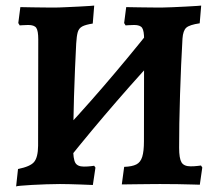

<svg xmlns="http://www.w3.org/2000/svg" viewBox="-20 -669 791 698"><path d="M226.2 -87.3 169.8 -148.8Q264.3 -248.3 354.8 -353.3Q445.3 -458.3 532.8 -568.3L590.2 -506.8Q494.7 -405.4 404 -300.6Q313.2 -195.9 226.2 -87.3ZM38.6 8.8 45.5 -54.7Q89.8 -63.3 103.9 -80.1Q118 -96.9 118.5 -138.9L119.1 -525.6Q119.1 -557.1 111.9 -567.7Q104.6 -578.2 82.5 -578.2Q74 -578.2 62.9 -577.4Q51.7 -576.7 51.7 -576.7L46.5 -585.2L54 -643.2Q54 -643.2 66.6 -642.9Q79.3 -642.6 98.6 -642.3Q118 -642.1 138.5 -641.8Q159.1 -641.5 174 -641.5Q192.7 -641.5 218 -642.8Q243.3 -644.1 267.2 -645.1Q291.1 -646.2 306.8 -647.4Q322.5 -648.7 322.5 -648.7L317.2 -583.4Q291.3 -579.4 278.9 -572.8Q266.6 -566.1 262.6 -552Q258.6 -537.9 257 -510.5Q255 -469 252.7 -419.2Q250.5 -369.5 249 -317.3Q247.5 -265.1 246.7 -217.3Q245.9 -169.4 245.9 -131.8Q245.9 -90.9 253.8 -77.2Q261.7 -63.4 285 -63.4Q299.5 -63.4 310.9 -64.9Q322.3 -66.4 322.3 -66.4L327 -59.7L317.6 3.5Q317.6 3.5 304.6 3Q291.6 2.5 272.1 1.7Q252.5 1 232.1 0.5Q211.7 0 197.8 0Q174.9 0 148.1 1Q121.2 2 96.1 3.3Q71 4.6 55.1 6.2Q39.2 7.7 38.6 8.8ZM706.4 2.5Q706.4 2.5 683.1 1.8Q659.8 1 626 0.5Q592.3 0 561.3 0Q546 0 522.9 0.3Q499.8 0.5 476.8 0.8Q453.7 1 438.3 1.3Q422.8 1.5 422.8 1.5L431.4 -62.4Q460.2 -63.4 475.6 -71.2Q490.9 -78.9 497.1 -99Q503.3 -119.1 503.3 -155.4L503.9 -525.6Q503.9 -556.7 496.9 -567.4Q489.9 -578.2 467.8 -578.2Q458.8 -578.2 447.6 -577.4Q436.5 -576.7 436.5 -576.7L431.3 -585.2L438.8 -643.2Q438.8 -643.2 452.4 -642.9Q466.1 -642.6 486.6 -642.3Q507.1 -642.1 528.6 -641.8Q550 -641.5 565.6 -641.5Q583.2 -641.5 607.8 -642.8Q632.4 -644.1 656.1 -645.1Q679.8 -646.2 695.6 -647.4Q711.4 -648.7 711.4 -648.7L706 -584.3Q669 -578.9 657.2 -568.3Q645.4 -557.7 643.4 -528.7Q640.8 -484.9 638.5 -432.4Q636.3 -379.9 634.5 -325.2Q632.7 -270.6 631.9 -220.6Q631.2 -170.5 631.2 -131.8Q631.2 -93.2 639.9 -78.7Q648.7 -64.3 672.9 -64.3Q686.6 -64.3 698.6 -65.8Q710.7 -67.3 710.7 -67.3L715.4 -60.1Z"/></svg>

Font: Alegreya
Style: Regular
Weight: 400
Designer: Juan Pablo del Peral
Foundry: Huerta Tipografica
Version: Version 2.009